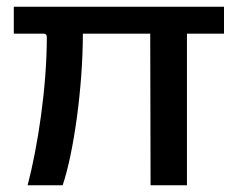

<svg xmlns="http://www.w3.org/2000/svg" viewBox="-20 -550 711 570"><path d="M645 -530H21V-450H110C116 -450 119 -446 119 -440C119 -290 92 -114 62 0H166C199 -97 226 -292 226 -450H426L427 0H535V-450H645Z"/></svg>

Font: Cheyenne Sans Medium
Style: Regular
Weight: 500
Designer: The Public Sans project authors (U.S. Web Design System), Libre Franklin designed by Pablo Impallari and Rodrigo Fuenzal
Foundry: The Cheyenne Sans Project Authors
Version: Version 2.007